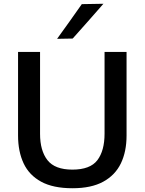

<svg xmlns="http://www.w3.org/2000/svg" viewBox="-20 -989 770 1021"><path d="M365.5 12Q262.5 12 198.8 -22.8Q135 -57.5 105.5 -120.5Q76 -183.5 76 -268.5V-713H193V-277.5Q193 -187.5 232.5 -137.2Q272 -87 365 -87Q459.5 -87 497.8 -137.2Q536 -187.5 536 -278V-713H653V-268Q653 -183 622.8 -120.2Q592.5 -57.5 529 -22.8Q465.5 12 365.5 12ZM283.5 -782.5Q317 -829 350 -875Q382.5 -921 415 -967L530 -969Q488.5 -921 447.5 -875Q406.5 -829 366.5 -784Z"/></svg>

Font: Heraclito Medium
Style: Regular
Weight: 500
Designer: Kostas Bartsokas (font) & Cristiano Sobral (main changes)
Foundry: Kostas Bartsokas (font) & Cristiano Sobral (main changes)
Version: Version 1.00;July 8, 2020;FontCreator 13.0.0.2655 64-bit